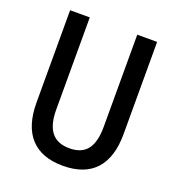

<svg xmlns="http://www.w3.org/2000/svg" viewBox="-132 -819 857 935"><g transform="rotate(20 297.0 -352.0)"><path d="M523 -236V-714H420V-237C420 -131 382 -81 298 -81C217 -81 174 -129 174 -236V-714H72V-236C72 -74 150 10 297 10C447 10 523 -76 523 -236Z"/></g></svg>

Font: Noto Sans Thai Looped Condensed Medium
Style: Regular
Weight: 500
Width: 3
Designer: Sasikarn Vongin, Ben Mitchell
Foundry: The Fontpad Ltd
Version: Version 1.001